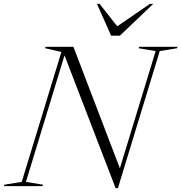

<svg xmlns="http://www.w3.org/2000/svg" viewBox="-61 -955 931 985"><path d="M758.5 -693 544 10H532L270 -671L72 -22L159.5 -7.5L157 0H-41L-38.5 -7.5L50.5 -22L254 -688.5L170.5 -707.5L172.5 -715H315.5L554 -91.5L737.5 -693L650 -707.5L652.5 -715H850L847.5 -707.5ZM725 -935 554 -772H509L436.5 -935H450L540.5 -820L708 -935Z"/></svg>

Font: Newsreader 72pt Light
Style: Italic
Weight: 300
Italic angle: -17°
Designer: Hugues Gentile
Foundry: Production Type
Version: Version 1.003; ttfautohint (v1.8.3)